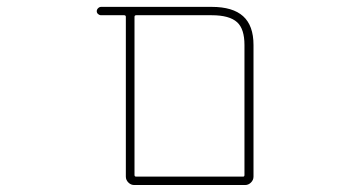

<svg xmlns="http://www.w3.org/2000/svg" viewBox="-20 -564 1040 561"><path d="M372.1 -23.4Q362.3 -23.4 355 -30.8Q347.7 -38.1 347.7 -47.9V-514.6Q347.7 -519.5 342.8 -519.5H275.4Q270.5 -519.5 266.6 -522.9Q262.7 -526.4 262.7 -531.2Q262.7 -536.1 266.6 -540Q270.5 -543.9 275.4 -543.9H598.6Q660.2 -543.9 690.4 -516.6Q720.7 -489.3 720.7 -432.6V-47.9Q720.7 -38.1 713.4 -30.8Q706.1 -23.4 696.3 -23.4ZM373 -52.7Q373 -47.9 377.9 -47.9H690.4Q694.3 -47.9 694.3 -52.7V-432.6Q694.3 -479.5 672.9 -499Q650.4 -519.5 598.6 -519.5H377.9Q373 -519.5 373 -514.6Z"/></svg>

Font: Rounded Mgen+ 1m thin
Style: Regular
Weight: 100
Designer: [Source Han Sans]
Ryoko NISHIZUKA  (kana & ideographs); Paul D. Hunt (Latin, Greek & Cyrillic); Wenlong ZHANG  (bopomofo
Version: Version 1.059.20150602